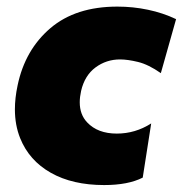

<svg xmlns="http://www.w3.org/2000/svg" viewBox="-20 -534 540 567"><path d="M287.5 12.5Q194 12.5 130 -23.8Q66 -60 39.5 -126Q24 -164.5 24 -211Q24 -244.5 32 -282Q54 -387 128.8 -450.8Q203.5 -514.5 326.5 -514.5Q373 -514.5 417 -505.2Q461 -496 500 -477.5L455 -318Q418.5 -343.5 387.8 -351Q357 -358.5 334.5 -358.5Q294 -358.5 262 -334.8Q230 -311 219.5 -265.5Q215.5 -247.5 215.5 -232Q215.5 -195.5 237.5 -172.5Q268.5 -139.5 325 -139.5Q379.5 -139.5 426.5 -169.5L401.5 -9.5Q358.5 12.5 287.5 12.5Z"/></svg>

Font: Heraclito ExtraBold
Style: Italic
Weight: 800
Italic angle: -12°
Designer: Kostas Bartsokas (font) & Cristiano Sobral (main changes)
Foundry: Kostas Bartsokas (font) & Cristiano Sobral (main changes)
Version: Version 1.00;July 8, 2020;FontCreator 13.0.0.2655 64-bit